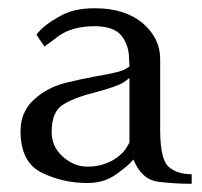

<svg xmlns="http://www.w3.org/2000/svg" viewBox="-20 -446 494 470"><path d="M372.1 -123Q372.1 -168 372.1 -301.8Q372.1 -352.5 329.1 -389.6Q285.2 -425.8 211.9 -425.8Q165 -425.8 133.8 -410.2Q102.5 -393.6 85.9 -378.9Q77.1 -371.1 73.2 -366.2Q69.3 -361.3 69.3 -361.3Q75.2 -351.6 88.9 -332Q88.9 -332 123 -357.4Q156.2 -381.8 211.9 -381.8Q259.8 -381.8 278.3 -357.4Q295.9 -334 295.9 -301.8Q295.9 -295.9 296.9 -283.2Q296.9 -283.2 286.1 -276.4Q275.4 -269.5 212.9 -258.8Q179.7 -252.9 136.7 -242.2Q94.7 -230.5 65.4 -204.1Q48.8 -190.4 40 -170.9Q30.3 -151.4 30.3 -125Q30.3 -48.8 82 -23.4Q133.8 2 193.4 2Q235.4 2 264.6 -19.5Q293.9 -40 306.6 -55.7Q326.2 -6.8 367.2 -1Q408.2 3.9 449.2 3.9Q449.2 -3.9 449.2 -19.5Q414.1 -19.5 393.6 -37.1Q373 -53.7 372.1 -123ZM296.9 -96.7Q296.9 -96.7 288.1 -82Q279.3 -68.4 257.8 -54.7Q246.1 -47.9 230.5 -43Q213.9 -38.1 193.4 -38.1Q161.1 -38.1 133.8 -62.5Q106.4 -86.9 106.4 -123Q106.4 -174.8 136.7 -191.4Q167 -209 212.9 -219.7Q266.6 -234.4 282.2 -244.1Q296.9 -254.9 296.9 -254.9Q296.9 -202.1 296.9 -96.7Z"/></svg>

Font: BSRU BANSOMDEJ
Style: Regular
Weight: 400
Designer: Wisit Potiwat
Version: Version 1.000;PS 002.000;hotconv 1.0.70;makeotf.lib2.5.58329